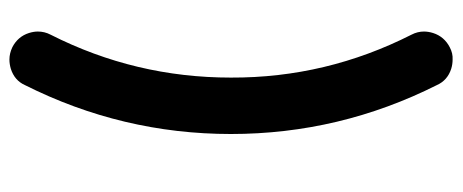

<svg xmlns="http://www.w3.org/2000/svg" viewBox="-294 -556 938 389"><g transform="rotate(90 174.5 -362.0)"><path d="M47.4 47.9C52.2 63 62 74.2 76.2 81.5C84.5 85.4 92.8 87.4 101.1 87.4C107.4 87.4 113.8 86.4 120.1 84.5C135.3 79.6 146.5 70.3 152.8 56.2C218.8 -75.2 252 -214.4 252 -361.3C252 -508.3 218.8 -647.5 152.8 -778.8C146.5 -793 135.3 -802.7 120.1 -807.6C113.8 -809.6 107.4 -810.5 101.1 -810.5C92.8 -811 84.5 -809.1 76.2 -804.7C62 -797.4 52.2 -786.1 47.4 -771C45.4 -764.6 44.4 -758.3 44.4 -752.4C44.4 -744.1 46.4 -735.4 50.8 -727.1C108.9 -612.3 138.2 -490.7 137.7 -361.3C137.7 -232.4 108.9 -110.8 50.8 3.9C46.4 12.2 44.4 21 44.4 29.8C44.4 35.6 45.4 41.5 47.4 47.9Z"/></g></svg>

Font: Nemoy
Style: Bold
Weight: 700
Designer: BSozoo
Foundry: BSozoo
Version: Version 001.000